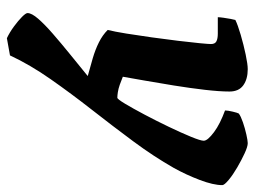

<svg xmlns="http://www.w3.org/2000/svg" viewBox="-111 -429 740 558"><g transform="rotate(90 259.0 -150.0)"><path d="M91 200Q74 192 57 179.5Q40 167 29 156Q18 145 18 140Q18 128 34.5 109Q51 90 78 66.5Q105 43 137 17Q169 -9 201 -35Q175 -42 149.5 -49.5Q124 -57 103 -67.5Q82 -78 67 -93Q72 -113 77.5 -147Q83 -181 88.5 -220.5Q94 -260 98.5 -297Q103 -334 105.5 -360Q108 -386 108 -393Q108 -405 100 -409Q92 -413 78 -413H30Q30 -418 31.5 -429Q33 -440 35 -450.5Q37 -461 38 -464Q52 -471 81 -479.5Q110 -488 138.5 -494Q167 -500 181 -500Q210 -500 228 -487Q246 -474 246 -447Q246 -418 241 -375Q236 -332 228.5 -285.5Q221 -239 214 -199.5Q207 -160 203 -137Q215 -132 226.5 -128Q238 -124 248 -122.5Q258 -121 264 -121Q268 -121 281.5 -143.5Q295 -166 313 -200Q331 -234 348.5 -270.5Q366 -307 377.5 -335Q389 -363 389 -372Q389 -378 382.5 -385.5Q376 -393 364 -402Q352 -411 336 -419Q320 -427 301 -434Q301 -442 304.5 -456.5Q308 -471 310 -474Q318 -480 335.5 -486Q353 -492 371 -496Q389 -500 396 -500Q406 -500 425.5 -491Q445 -482 466.5 -469.5Q488 -457 503 -444.5Q518 -432 518 -426Q518 -400 503 -360.5Q488 -321 468 -285Q435 -227 390.5 -167Q346 -107 299 -47Q252 13 210 73Q168 133 141 191Z"/></g></svg>

Font: Texturina 12pt Black
Style: Italic
Weight: 900
Italic angle: -11°
Designer: Guillermo Torres Carreño
Foundry: Omnibus-Type
Version: Version 1.002